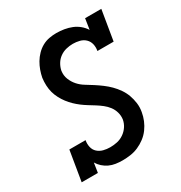

<svg xmlns="http://www.w3.org/2000/svg" viewBox="-175 -870 950 1005"><g transform="rotate(-30 300.0 -367.5)"><path d="M277 8Q256 8 235.5 5Q215 2 197 -6.5Q179 -15 164.5 -28Q150 -41 140 -58L131 0H33L63 -181H161Q157 -160 161.5 -140Q166 -120 180.5 -107Q195 -94 214.5 -89Q234 -84 255 -84Q276 -84 297 -88.5Q318 -93 336.5 -105.5Q355 -118 367.5 -136.5Q380 -155 384 -177Q387 -199 381 -220Q375 -241 362.5 -257.5Q350 -274 333.5 -287Q317 -300 299.5 -311Q282 -322 264 -333Q246 -344 229.5 -356.5Q213 -369 198 -383.5Q183 -398 170.5 -414.5Q158 -431 148 -450Q138 -469 132.5 -489Q127 -509 126 -531.5Q125 -554 128 -577Q132 -598 139.5 -619Q147 -640 158.5 -659.5Q170 -679 186.5 -696Q203 -713 223 -724Q243 -735 265 -739Q287 -743 308 -743Q332 -743 355.5 -739Q379 -735 400 -726.5Q421 -718 438.5 -703.5Q456 -689 468 -670L478 -735H576L546 -554H448Q452 -575 447.5 -594.5Q443 -614 429 -627.5Q415 -641 395 -646Q375 -651 355 -651Q335 -651 314.5 -646Q294 -641 276.5 -628.5Q259 -616 248 -597.5Q237 -579 233 -559Q229 -532 238.5 -508Q248 -484 264.5 -465.5Q281 -447 302.5 -434Q324 -421 345 -407.5Q366 -394 386 -379Q406 -364 423.5 -346.5Q441 -329 455.5 -308Q470 -287 478.5 -263.5Q487 -240 490.5 -214Q494 -188 489 -161Q485 -137 475.5 -114Q466 -91 451 -70.5Q436 -50 415.5 -34.5Q395 -19 372 -9Q349 1 324.5 4.5Q300 8 277 8Z"/></g></svg>

Font: Iosevka Etoile SmBdObl
Style: Regular
Weight: 600
Italic angle: -9°
Designer: Belleve Invis
Foundry: Belleve Invis
Version: Version 15.5.2; ttfautohint (v1.8.4)